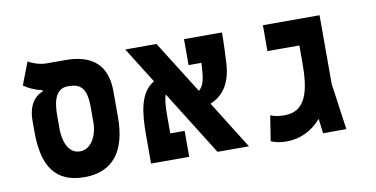

<svg xmlns="http://www.w3.org/2000/svg" viewBox="-64 -783 1885 963"><g transform="rotate(-10 879.0 -301.5)"><path d="M297.9 9.3C447.8 9.3 514.6 -91.3 514.6 -257.3V-390.1C514.6 -519 446.3 -585.9 304.2 -585.9H206.5C170.9 -585.9 130.9 -602.5 116.2 -611.8L72.3 -497.1C96.2 -480 127.9 -464.4 165 -457.5V-450.2C121.1 -435.5 89.4 -388.7 89.4 -315.4V-257.3C89.4 -84 149.4 9.3 297.9 9.3ZM297.9 -122.1C234.4 -122.1 215.8 -196.8 215.8 -250V-315.4C215.8 -367.7 220.7 -454.1 293 -454.1H297.9C356.4 -454.1 388.7 -429.7 388.7 -332V-250C388.7 -196.8 360.4 -122.1 297.9 -122.1Z M976.1 0H1136.2L983.4 -244.1C1046.4 -269 1090.3 -324.7 1096.7 -428.2C1099.1 -469.2 1102.1 -534.2 1102.1 -585.9H908.7V-453.6H974.1C973.6 -443.8 972.7 -434.1 972.2 -424.3C968.8 -369.1 960.9 -335.4 937 -317.9L768.6 -585.9H609.4L723.6 -403.8C649.4 -359.9 637.7 -262.2 637.7 -144.5V0H832V-132.3H758.8V-224.1C758.8 -274.9 762.7 -307.6 770 -329.1Z M1327.6 8.8C1400.9 8.8 1460 -23.9 1504.4 -74.7L1513.7 0H1632.3L1599.1 -235.8V-585.9H1310.5V-454.1H1473.1V-365.2C1473.1 -225.6 1450.2 -122.1 1339.8 -122.1C1307.6 -122.1 1286.1 -127.4 1268.1 -134.3L1248 -5.9C1274.4 5.4 1298.8 8.8 1327.6 8.8Z"/></g></svg>

Font: Cascadia Mono NF
Style: Bold
Weight: 700
Monospace: yes
Designer: Aaron Bell
Foundry: Saja Typeworks
Version: Version 2404.023